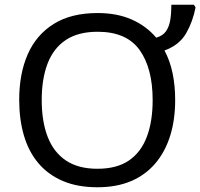

<svg xmlns="http://www.w3.org/2000/svg" viewBox="-20 -780 845 810"><path d="M719 -358Q719 -275 698 -207.5Q677 -140 635.5 -91Q594 -42 533 -16Q472 10 391 10Q307 10 245 -16.5Q183 -43 142 -91.5Q101 -140 81 -208Q61 -276 61 -359Q61 -469 97 -551Q133 -633 206.5 -679Q280 -725 392 -725Q474 -725 536 -697.5Q598 -670 639 -621Q667 -629 680.5 -648.5Q694 -668 698.5 -697Q703 -726 703 -760H798L805 -749Q794 -690 765.5 -640Q737 -590 674 -567Q697 -524 708 -471.5Q719 -419 719 -358ZM156 -358Q156 -268 181 -203Q206 -138 258 -103Q310 -68 391 -68Q473 -68 524 -103Q575 -138 599.5 -203Q624 -268 624 -358Q624 -492 569 -569Q514 -646 392 -646Q310 -646 258 -611.5Q206 -577 181 -512.5Q156 -448 156 -358Z"/></svg>

Font: Noto Sans Ambassadori
Style: Regular
Weight: 400
Designer: Monotype Design Team
Foundry: Monotype Imaging Inc.
Version: Version 2.013